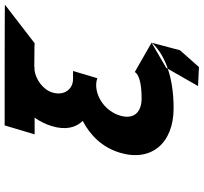

<svg xmlns="http://www.w3.org/2000/svg" viewBox="-45 -722 876 826"><g transform="rotate(-90 393.0 -309.0)"><path d="M620 -598C620 -598 606.3 -599.5 517.9 -599.5L517.6 -598.5L503.9 -598.5C462.7 -592.6 420 -561.6 407.9 -521.2C392.7 -470.2 423.2 -432.8 465.7 -432.8H500.6L469.5 -328.2C469.5 -328.2 457.4 -333.3 440.4 -333.3C384.3 -333.3 326.6 -290.8 308.6 -230.5C290.9 -171 323.5 -137.8 382.2 -137.8C487.6 -137.8 495.9 -167.3 495.9 -167.3L622.3 -95C622.3 -95 593.1 -53.1 510.1 -25L435.8 105L517.5 108.9L589.9 27.2L622.3 -95L514.1 -32L510.1 -25C468.2 -10.8 412.7 -0.1 340.3 -0.1C189.9 -0.1 108.8 -96.2 148.8 -230.5C170.8 -304.4 221.6 -358 285.9 -391.1C256.5 -420.9 245.9 -465.1 263.1 -522.9C271.1 -549.9 283.7 -575.2 299.8 -598.1L228 -598L266.5 -727L554.2 -726.9C750.5 -726.9 786 -726 786 -726Z"/></g></svg>

Font: Hussar
Style: BdOblThree
Weight: 700
Foundry: Cannot Into Space Fonts
Version: Version 2.00